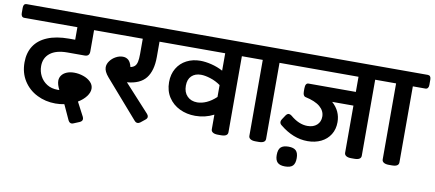

<svg xmlns="http://www.w3.org/2000/svg" viewBox="-99 -885 2870 1268"><g transform="rotate(10 1335.5 -250.5)"><path d="M582.5 -602.5V-565.9Q582.5 -552.7 576.9 -545.4Q571.3 -538.1 560.5 -538.1H459V-395Q459 -362.3 427.2 -362.3H311.5Q235.8 -362.3 195.8 -330.8Q155.8 -299.3 155.8 -244.1Q155.8 -208.5 171.9 -177.5Q188 -146.5 218.3 -127.4Q248.5 -108.4 290 -108.4Q297.9 -108.4 301.8 -108.9Q284.2 -143.1 284.2 -168.5Q284.2 -188.5 295.9 -204.6Q307.6 -220.7 329.1 -229.7Q350.6 -238.8 379.4 -238.8Q410.2 -238.8 440.4 -228.5Q470.7 -218.3 490.2 -198.7Q509.8 -179.2 509.8 -153.8Q509.8 -128.4 490 -102.1Q470.2 -75.7 436 -55.2L484.9 38.1Q488.8 46.9 488.8 53.2Q488.8 67.9 470.7 75.7L433.1 91.3Q426.3 94.7 418.9 94.7Q405.3 94.7 396.5 77.6L350.6 -22.5Q322.3 -16.6 291 -16.6Q224.1 -16.6 167.5 -44.9Q110.8 -73.2 77.1 -126Q43.5 -178.7 43.5 -249Q43.5 -313 73 -358.9Q102.5 -404.8 161.4 -429.4Q220.2 -454.1 305.7 -454.1H347.2V-538.1H-8.8Q-19.5 -538.1 -25.1 -545.4Q-30.8 -552.7 -30.8 -565.9V-602.5Q-30.8 -629.9 -8.8 -629.9H560.5Q571.3 -629.9 576.9 -622.8Q582.5 -615.7 582.5 -602.5Z M999.5 -602.5V-565.9Q999.5 -553.2 993.7 -545.7Q987.8 -538.1 978 -538.1H897.9V-435.1Q897.9 -343.3 858.9 -293.5Q819.8 -243.7 732.4 -236.8L899.4 -54.2Q907.7 -44.4 907.7 -35.6Q907.7 -24.4 895.5 -15.1L865.7 8.8Q856.9 15.6 847.2 15.6Q836.4 15.6 826.7 4.4L606.9 -247.6Q577.1 -282.2 577.1 -310.1Q577.1 -332 592 -352.5Q606.9 -373 630.1 -385.7Q653.3 -398.4 677.2 -398.4Q699.2 -398.4 714.6 -385.3Q730 -372.1 737.8 -339.8Q756.3 -343.8 766.6 -353.8Q776.9 -363.8 781.2 -383.1Q785.6 -402.3 785.6 -435.1V-538.1H543.5Q532.7 -538.1 527.1 -545.4Q521.5 -552.7 521.5 -565.9V-602.5Q521.5 -629.9 543.5 -629.9H978Q987.8 -629.9 993.7 -622.8Q999.5 -615.7 999.5 -602.5Z M1556.2 -602.5V-565.9Q1556.2 -552.7 1550.5 -545.4Q1544.9 -538.1 1534.7 -538.1H1450.2V-28.3Q1450.2 0 1405.3 0H1383.8Q1361.8 0 1350.1 -7.6Q1338.4 -15.1 1338.4 -28.3V-126.5Q1280.8 -96.7 1214.4 -96.7Q1157.2 -96.7 1109.9 -119.4Q1062.5 -142.1 1034.4 -185.1Q1006.3 -228 1006.3 -286.6Q1006.3 -339.4 1029.8 -378.9Q1053.2 -418.5 1094.2 -439.7Q1135.3 -460.9 1186 -460.9Q1220.7 -460.9 1261.2 -450.9Q1301.8 -440.9 1338.4 -421.4V-538.1H960Q949.2 -538.1 943.6 -545.4Q938 -552.7 938 -565.9V-602.5Q938 -629.9 960 -629.9H1534.7Q1545.4 -629.9 1550.8 -622.8Q1556.2 -615.7 1556.2 -602.5ZM1338.4 -245.1V-324.7Q1306.2 -347.7 1269.8 -359.1Q1233.4 -370.6 1206.1 -370.6Q1167 -370.6 1143.3 -347.9Q1119.6 -325.2 1119.6 -282.2Q1119.6 -237.8 1145 -212.2Q1170.4 -186.5 1211.9 -186.5Q1241.7 -186.5 1274.2 -200.9Q1306.6 -215.3 1338.4 -245.1Z M1808.6 -602.5V-565.9Q1808.6 -553.2 1803 -545.7Q1797.4 -538.1 1787.1 -538.1H1702.6V-28.3Q1702.6 0 1657.7 0H1636.2Q1614.3 0 1602.3 -7.6Q1590.3 -15.1 1590.3 -28.3V-538.1H1517.6Q1506.8 -538.1 1501.2 -545.4Q1495.6 -552.7 1495.6 -565.9V-602.5Q1495.6 -629.9 1517.6 -629.9H1787.1Q1797.4 -629.9 1803 -622.8Q1808.6 -615.7 1808.6 -602.5Z M2450.7 -602.5V-565.9Q2450.7 -552.7 2445.1 -545.4Q2439.5 -538.1 2428.7 -538.1H2344.2V-28.3Q2344.2 0 2299.3 0H2277.8Q2255.9 0 2244.1 -7.6Q2232.4 -15.1 2232.4 -28.3V-344.7H2089.8Q2147.9 -293 2147.9 -218.3Q2147.9 -170.9 2125.7 -135.3Q2103.5 -99.6 2064 -80.3Q2024.4 -61 1973.6 -61Q1877.4 -61 1788.6 -133.8Q1776.4 -142.6 1776.4 -155.8Q1776.4 -163.6 1782.2 -172.9L1802.2 -203.1Q1812 -216.3 1822.3 -216.3Q1831.1 -216.3 1841.3 -208.5Q1898.4 -159.7 1956.1 -159.7Q1995.6 -159.7 2019 -180.9Q2042.5 -202.1 2042.5 -237.3Q2042.5 -275.4 2010 -303.2Q1977.5 -331.1 1909.2 -345.7Q1893.6 -350.6 1893.6 -381.3V-399.9Q1893.6 -436.5 1915 -436.5H2232.4V-538.1H1769Q1758.3 -538.1 1752.7 -545.4Q1747.1 -552.7 1747.1 -565.9V-602.5Q1747.1 -629.9 1769 -629.9H2428.7Q2439.5 -629.9 2445.1 -622.8Q2450.7 -615.7 2450.7 -602.5Z M1790 64.5Q1790 26.9 1806.6 11.7Q1823.2 -3.4 1857.9 -3.4Q1892.6 -3.4 1908.2 12.2Q1923.8 27.8 1923.8 62.5Q1923.8 98.1 1908.2 113.8Q1892.6 129.4 1856 129.4Q1821.8 129.4 1805.9 113.8Q1790 98.1 1790 64.5Z M2702.6 -602.5V-565.9Q2702.6 -553.2 2697 -545.7Q2691.4 -538.1 2681.2 -538.1H2596.7V-28.3Q2596.7 0 2551.8 0H2530.3Q2508.3 0 2496.3 -7.6Q2484.4 -15.1 2484.4 -28.3V-538.1H2411.6Q2400.9 -538.1 2395.3 -545.4Q2389.6 -552.7 2389.6 -565.9V-602.5Q2389.6 -629.9 2411.6 -629.9H2681.2Q2691.4 -629.9 2697 -622.8Q2702.6 -615.7 2702.6 -602.5Z"/></g></svg>

Font: Jaldi
Style: Bold
Weight: 400
Designer: Pablo Cosgaya and Nicolas Silva
Foundry: Omnibus-Type
Version: Version 1.007